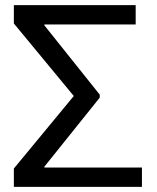

<svg xmlns="http://www.w3.org/2000/svg" viewBox="-20 -731 613 751"><path d="M370.1 -349.1 152.8 -78.1 154.3 -75.7H535.2V0H34.2V-71.8L268.6 -355.5L34.2 -639.2V-710.9H510.7V-635.3H154.3L152.8 -632.8L370.1 -360.8Z"/></svg>

Font: GeogebraSans
Style: Regular
Weight: 400
Designer: Google
Version: Version 1.100140; 2013